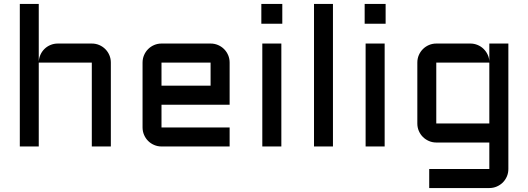

<svg xmlns="http://www.w3.org/2000/svg" viewBox="-20 -740 2668 970"><path d="M540 0H443.8V-423.8H175.8V0H80.1V-720.2H175.8V-428.2Q176.8 -447.3 184.6 -464.1Q192.4 -481 205.3 -493.4Q218.3 -505.9 235.4 -512.9Q252.4 -520 272 -520H443.8Q463.9 -520 481.4 -512.5Q499 -504.9 512 -491.9Q524.9 -479 532.5 -461.4Q540 -443.8 540 -423.8Z M1140.1 -210.9H795.9V-96.2H1140.1V0H795.9Q776.4 0 758.8 -7.6Q741.2 -15.1 728.3 -28.1Q715.3 -41 707.8 -58.6Q700.2 -76.2 700.2 -96.2V-423.8Q700.2 -443.8 707.8 -461.4Q715.3 -479 728.3 -491.9Q741.2 -504.9 758.8 -512.5Q776.4 -520 795.9 -520H1043.9Q1064 -520 1081.5 -512.5Q1099.1 -504.9 1112.1 -491.9Q1125 -479 1132.6 -461.4Q1140.1 -443.8 1140.1 -423.8ZM795.9 -423.8V-307.1H1043.9V-423.8Z M1401.4 -520V0H1305.2V-520ZM1300.3 -720.2H1406.2V-620.1H1300.3Z M1662.1 -720.2V0H1566.4V-720.2Z M1923.3 -520V0H1827.1V-520ZM1822.3 -720.2H1928.2V-620.1H1822.3Z M2088.4 -423.8Q2088.4 -443.8 2095.9 -461.4Q2103.5 -479 2116.5 -491.9Q2129.4 -504.9 2147 -512.5Q2164.6 -520 2184.1 -520H2356.4Q2375.5 -520 2392.6 -512.9Q2409.7 -505.9 2422.6 -493.4Q2435.5 -481 2443.6 -464.1Q2451.7 -447.3 2452.1 -428.2V-520H2548.3V113.8Q2548.3 133.8 2540.8 151.4Q2533.2 168.9 2520.3 181.9Q2507.3 194.8 2489.7 202.4Q2472.2 210 2452.1 210H2148.4V113.8H2452.1V-20H2184.1Q2164.6 -20 2147 -27.6Q2129.4 -35.2 2116.5 -48.1Q2103.5 -61 2095.9 -78.6Q2088.4 -96.2 2088.4 -116.2ZM2452.1 -116.2V-423.8H2184.1V-116.2Z"/></svg>

Font: Aldrich [RUS by Daymarius]
Style: Regular
Weight: 400
Designer: Matthew Desmond
Foundry: Matthew Desmond
Version: Version 1.002 August 24, 2018